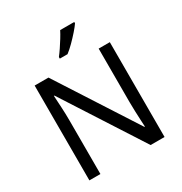

<svg xmlns="http://www.w3.org/2000/svg" viewBox="-212 -1098 1185 1252"><g transform="rotate(-30 380.0 -472.0)"><path d="M663 0H558L176 -593H172Q174 -558 177 -506Q180 -454 180 -399V0H97V-714H201L582 -123H586Q585 -139 583.5 -171Q582 -203 580.5 -241Q579 -279 579 -311V-714H663ZM528 -934Q516 -916 491 -887.5Q466 -859 437.5 -830.5Q409 -802 385 -784H327V-796Q342 -815 359.5 -841Q377 -867 394 -894.5Q411 -922 422 -944H528Z"/></g></svg>

Font: Noto Serif Ottoman Siyaq
Style: Regular
Weight: 400
Designer: Sérgio Martins
Version: Version 1.005; ttfautohint (v1.8.4.7-5d5b)